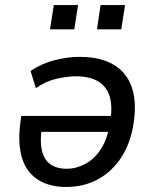

<svg xmlns="http://www.w3.org/2000/svg" viewBox="-20 -731 611 760"><path d="M242 9Q174 9 129 -20.5Q84 -50 67 -106.5Q50 -163 60 -240L64 -272H437L429 -209H122L147 -233Q137 -175 145.5 -137Q154 -99 179 -81Q204 -63 244 -63Q282 -63 317.5 -82Q353 -101 378.5 -139.5Q404 -178 414 -237L417 -256Q426 -314 413 -352.5Q400 -391 366.5 -410Q333 -429 281 -429Q247 -429 204.5 -419.5Q162 -410 122 -382L101 -450Q145 -480 196.5 -493Q248 -506 294 -506Q380 -506 433 -473Q486 -440 504.5 -376.5Q523 -313 505 -221Q490 -149 453 -97.5Q416 -46 362.5 -18.5Q309 9 242 9ZM364 -615 378 -711H475L460 -615ZM178 -615 193 -711H289L274 -615Z"/></svg>

Font: Nunito Sans 7pt SemiCondensed Medium
Style: Italic
Weight: 500
Width: 4
Italic angle: -9°
Designer: Vernon Adams
Foundry: Vernon Adams
Version: Version 3.101;gftools[0.9.27]